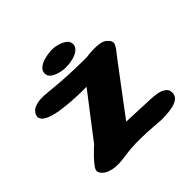

<svg xmlns="http://www.w3.org/2000/svg" viewBox="-140 -652 787 787"><g transform="rotate(-45 254.0 -258.5)"><path d="M255 -429Q237 -428 217 -433Q197 -438 183.5 -447.5Q170 -457 170 -473Q170 -489 183.5 -499.5Q197 -510 216.5 -515Q236 -520 253 -521Q271 -522 290.5 -517Q310 -512 324 -502Q338 -492 338 -476Q338 -460 324.5 -449.5Q311 -439 291.5 -434Q272 -429 255 -429ZM23 -370Q23 -370 25 -377.5Q27 -385 36 -394Q45 -403 66 -408Q87 -413 124 -409Q162 -405 199.5 -402.5Q237 -400 269 -399Q301 -398 320 -398Q339 -398 339 -398Q339 -398 351.5 -399.5Q364 -401 382 -401.5Q400 -402 417.5 -399Q435 -396 445 -387Q465 -369 457.5 -353.5Q450 -338 442 -329Q439 -326 425.5 -308Q412 -290 392 -263.5Q372 -237 350.5 -208.5Q329 -180 310 -154.5Q291 -129 279 -113Q267 -97 267 -97L389 -92Q389 -92 403.5 -91.5Q418 -91 437 -88Q456 -85 470.5 -75.5Q485 -66 485 -48Q485 -30 472.5 -20Q460 -10 441.5 -6Q423 -2 405.5 -1Q388 0 379 0Q367 0 332.5 -3Q298 -6 252.5 -6.5Q207 -7 162 0Q117 7 90 1Q63 -5 50.5 -17Q38 -29 38 -40Q38 -48 48.5 -62Q59 -76 73 -90.5Q87 -105 97.5 -114.5Q108 -124 108 -124Q108 -124 122.5 -143Q137 -162 158.5 -190Q180 -218 202 -246.5Q224 -275 238.5 -294Q253 -313 253 -313Q253 -313 230 -313Q207 -313 172.5 -315Q138 -317 103.5 -322.5Q69 -328 46 -339.5Q23 -351 23 -370Z"/></g></svg>

Font: Nerko One
Style: Regular
Weight: 400
Designer: Nermin Kahrimanovic
Foundry: Nermin Kahrimanovic
Version: Version 1.101